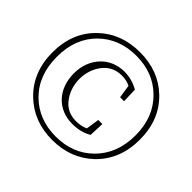

<svg xmlns="http://www.w3.org/2000/svg" viewBox="-176 -945 1165 1165"><g transform="rotate(45 407.0 -362.0)"><path d="M407 15C513 15 601 -19 672 -86C745 -157 782 -249 782 -363C782 -477 745 -569 672 -639C602 -706 514 -739 408 -739C301 -739 213 -706 143 -639C69 -569 32 -477 32 -363C32 -249 69 -157 143 -86C213 -19 301 15 407 15ZM167 -108C102 -172 70 -257 70 -363C70 -468 102 -552 167 -616C230 -677 310 -708 407 -708C504 -708 584 -677 647 -615C712 -551 745 -467 745 -363C745 -258 713 -174 648 -109C585 -46 504 -15 407 -15C310 -15 230 -46 167 -108ZM424 -140C473 -140 515 -151 550 -172L554 -269H519L506 -184C483 -173 457 -168 428 -168C380 -168 341 -185 312 -220C245 -299 245 -429 312 -508C342 -543 381 -561 430 -561C457 -561 481 -556 502 -545L515 -460H549L546 -556C508 -578 467 -589 424 -589C303 -589 214 -496 214 -364C214 -231 299 -140 424 -140Z"/></g></svg>

Font: AllPunType ExtraLight
Style: Regular
Weight: 280
Version: 1.0